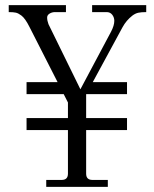

<svg xmlns="http://www.w3.org/2000/svg" viewBox="-20 -732 602 752"><path d="M14.2 -684.6V-711.9H238.3V-684.6H195.3Q183.6 -684.6 174.1 -678.7Q164.6 -672.9 164.6 -663.1Q164.6 -651.4 169.9 -637.2L294.9 -382.3L415 -607.9Q427.7 -632.3 427.7 -650.4Q427.7 -663.6 419.7 -674.1Q411.6 -684.6 397.9 -684.6H340.8V-711.9H552.7V-684.6Q533.2 -684.6 521.7 -682.1Q510.3 -679.7 498.5 -670.9Q474.6 -652.3 460 -625.5L343.3 -410.2H477.5V-363.3H317.9L317.4 -362.8V-269.5H477.5V-222.7H317.4V-51.8Q317.4 -27.3 341.8 -27.3H402.3V0H161.1V-27.3H221.7Q246.1 -27.3 246.1 -51.8V-222.7H84V-269.5H246.1V-330.6L229.5 -363.3H84V-410.2H205.6L95.2 -627Q78.6 -660.2 63.5 -671.4Q51.8 -680.2 42.2 -682.4Q32.7 -684.6 14.2 -684.6Z"/></svg>

Font: Theano Modern
Style: Regular
Weight: 400
Designer: Alexey Kryukov
Version: Version 2.00